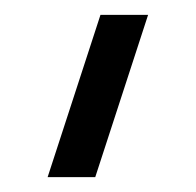

<svg xmlns="http://www.w3.org/2000/svg" viewBox="-20 -708 264 258"><path d="M115 -688H179L108 -470H44Z"/></svg>

Font: BellefairVN
Style: Regular
Weight: 400
Designer: Nick Shinn, Liron Lavi Turkenic
Foundry: Shinntype
Version: Version 1.003